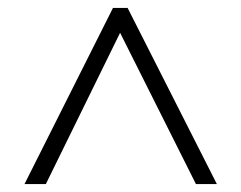

<svg xmlns="http://www.w3.org/2000/svg" viewBox="-20 -739 611 486"><path d="M42 -273 266 -719H303L529 -273H476L284 -656L96 -273Z"/></svg>

Font: Noto Sans Light
Style: Regular
Weight: 300
Designer: Monotype Design Team
Foundry: Monotype Imaging Inc.
Version: Version 2.007